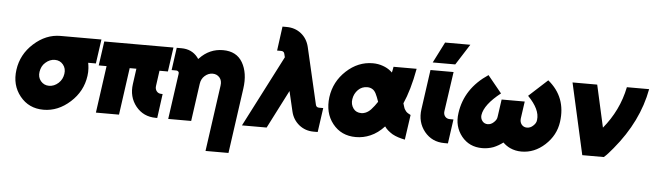

<svg xmlns="http://www.w3.org/2000/svg" viewBox="-53 -927 4574 1341"><g transform="rotate(5 2234.0 -256.0)"><path d="M340 -512Q238 -512 153 -435Q69 -359 54 -250Q39 -142 101 -65Q163 12 266 12Q368 12 453 -65Q537 -141 552 -250Q554 -264 554.5 -277.5Q555 -291 554 -304Q553 -314 552 -323.5Q551 -333 549 -342H603L627 -512ZM316 -342Q352 -342 374 -315Q396 -288 390 -250Q387 -231 379 -215Q371 -199 356 -185Q326 -158 290 -158Q255 -158 232 -185Q210 -212 216 -250Q219 -269 227 -285.5Q235 -302 250 -315Q280 -342 316 -342Z M648 -500 624 -330H679L633 0H795L841 -330H888L873 -222Q860 -131 913 -65Q966 0 1053 0H1063L1086 -170H1077Q1056 -170 1044 -185Q1032 -200 1035 -222L1050 -330H1109L1133 -500Z M1580 200 1644 -256Q1652 -312 1645 -358Q1638 -404 1617 -440Q1575 -512 1480 -512Q1385 -512 1317 -440Q1316 -439 1314.5 -438Q1313 -437 1312 -435Q1310 -438 1307.5 -441.5Q1305 -445 1303 -448Q1261 -500 1189 -500H1156L1134 -342H1167Q1175 -342 1181 -336Q1187 -330 1185 -320L1140 0H1197H1282H1301L1338 -264Q1343 -299 1367 -320Q1392 -342 1422 -342Q1452 -342 1471 -320Q1489 -299 1484 -264L1419 200Z M1879 -712 1856 -542H1884Q1894 -542 1899 -538Q1906 -534 1908 -524L1914 -500L1657 0H1830L1967 -268L2000 -127Q2013 -71 2057 -35Q2101 0 2159 0H2188L2212 -170H2183Q2163 -170 2159 -189L2067 -586Q2053 -644 2010 -678Q1967 -712 1908 -712Z M2530 -512Q2427 -512 2345 -436Q2263 -360 2248 -250Q2241 -195 2252 -148.5Q2263 -102 2293 -64Q2353 12 2456 12Q2509 12 2557 -9Q2583 -20 2607.5 -38Q2632 -56 2654 -80Q2665 -64 2679.5 -52Q2694 -40 2710 -30Q2730 -19 2752 -12Q2774 -5 2799 0L2824 -175Q2814 -180 2805.5 -185Q2797 -190 2791 -197Q2786 -203 2781.5 -210.5Q2777 -218 2775 -226Q2774 -229 2772 -235.5Q2770 -242 2767 -252Q2788 -299 2806 -361Q2824 -423 2838 -500H2676Q2674 -488 2672 -477.5Q2670 -467 2668 -459Q2665 -461 2662.5 -464Q2660 -467 2657 -469Q2633 -489 2601 -500Q2568 -512 2530 -512ZM2506 -342Q2526 -342 2541 -333Q2556 -325 2567 -304Q2572 -294 2578 -279.5Q2584 -265 2590 -247Q2580 -232 2569.5 -218Q2559 -204 2547 -191Q2529 -172 2509 -164Q2502 -161 2495 -159.5Q2488 -158 2480 -158Q2443 -158 2424 -184Q2403 -213 2409 -250Q2415 -289 2442 -316Q2468 -342 2506 -342Z M2935 -500 2896 -222Q2883 -131 2936 -65Q2989 0 3076 0H3101L3125 -170H3100Q3078 -170 3066 -185Q3054 -200 3057 -222L3097 -500ZM2946 -554H3104L3197 -700H3020Z M3342 -500Q3180 -392 3156 -218Q3149 -170 3159.5 -129.5Q3170 -89 3197 -55Q3251 12 3342 12Q3362 12 3382 8.5Q3402 5 3421 -2Q3438 -9 3454.5 -18.5Q3471 -28 3487 -40Q3498 -29 3511 -20Q3524 -11 3537 -5Q3574 12 3617 12Q3708 12 3781 -55Q3855 -123 3868 -218Q3892 -393 3761 -500L3630 -380Q3717 -291 3707 -218Q3706 -205 3700 -195Q3694 -185 3684 -176Q3665 -158 3641 -158Q3617 -158 3603 -176Q3590 -193 3593 -218L3610 -338H3448L3431 -218Q3430 -205 3424 -195Q3418 -185 3408 -176Q3389 -158 3366 -158Q3342 -158 3328 -176Q3314 -194 3317 -218Q3328 -292 3440 -380Z M3931 -500 4043 0H4194Q4208 -12 4223.5 -29Q4239 -46 4257 -68Q4426 -271 4468 -500H4312Q4295 -416 4259 -342Q4223 -268 4170 -204L4104 -500Z"/></g></svg>

Font: Unageo
Style: Black-Italic
Weight: 900
Designer: Richard Sepsi
Foundry: Richard Sepsi
Version: Version 2.000